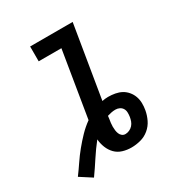

<svg xmlns="http://www.w3.org/2000/svg" viewBox="-183 -860 965 1032"><g transform="rotate(-30 300.0 -344.0)"><path d="M27 0Q50 -31 71.5 -63Q93 -95 118 -125.5Q143 -156 170 -184Q197 -212 229 -235L296 -643H155V-735H419L345 -287Q355 -289 364 -290Q373 -291 382 -291Q404 -291 425.5 -287Q447 -283 464.5 -273.5Q482 -264 495.5 -248Q509 -232 516 -212.5Q523 -193 523.5 -171.5Q524 -150 520 -128Q515 -100 502 -73Q489 -46 465.5 -26.5Q442 -7 413 0.5Q384 8 356 8Q328 8 302 0Q276 -8 258 -26.5Q240 -45 230 -70Q220 -95 218 -122Q202 -102 187 -81Q172 -60 158 -38.5Q144 -17 129.5 4.5Q115 26 100 47ZM364 -71Q376 -71 388.5 -76.5Q401 -82 410 -92Q419 -102 423.5 -114.5Q428 -127 430 -140Q432 -153 431.5 -166.5Q431 -180 424.5 -190.5Q418 -201 406.5 -206.5Q395 -212 382 -212Q369 -212 356.5 -209.5Q344 -207 331 -203L329 -186Q327 -174 325.5 -162.5Q324 -151 324 -139.5Q324 -128 325.5 -116.5Q327 -105 331 -95Q335 -85 343.5 -78Q352 -71 364 -71Z"/></g></svg>

Font: Iosevka SmBd Ex Obl
Style: Regular
Weight: 600
Width: 7
Italic angle: -9°
Monospace: yes
Designer: Belleve Invis
Foundry: Belleve Invis
Version: Version 32.5.0; ttfautohint (v1.8.4)